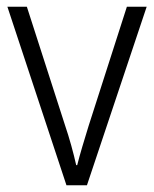

<svg xmlns="http://www.w3.org/2000/svg" viewBox="-20 -552 459 572"><path d="M178 0H239L417 -532H358L244 -177C231 -135 218 -92 210 -60H207C199 -96 187 -140 173 -181L60 -532H2Z"/></svg>

Font: Noto Sans Khmer SemiCondensed Light
Style: Regular
Weight: 300
Width: 4
Designer: Danh Hong and the Monotype Design Team
Foundry: Monotype Imaging Inc.
Version: Version 2.004